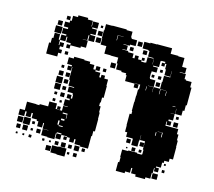

<svg xmlns="http://www.w3.org/2000/svg" viewBox="-91 -704 933 836"><g transform="rotate(15 375.5 -286.0)"><path d="M142 -490H138V-469H114V-493H135V-499H114V-523H135V-530H115V-552H135V-562H142V-585H164V-593H208V-586H231V-561H233V-584H259V-558H236V-553H258V-529H236V-524H259V-498H233V-521H229V-498H209V-497H232V-465H209V-458H164V-443H148V-459H163V-467H142ZM723 -149H724V-93H709V-78H689V-68H682V-45H661V-40H675V-22H657V-36H654V-13H650V13H628V21H584V12H563V-11H558V11H536V19H496V-21H501V-44H499V-78H526V-81H566V-78H587V-80H589V-101H586V-138H563V-159H562V-135H560V-107H532V-135H530V-136H501V-156H491V-185H490V-237H498V-251H496V-291H497V-320H498V-349H502V-371H478V-370H495V-352H477V-369H434V-395H430V-403H408V-408H383V-434H379V-460H345V-461H316V-495H290V-523H288V-559H290V-587H319V-588H383V-585H410V-559H414V-554H439V-528H414V-523H386V-521H406V-501H387V-499H414V-494H439V-475H448V-489H464V-475H480V-469H497V-470H502V-495H528V-498H503V-523H498V-526H471V-556H498V-559H527V-560H595V-535H630V-533H658V-493H678V-469H654V-467H682V-444H689V-440H715V-416H721V-336H717V-310H710V-287H682V-310H681V-286H662V-285H680V-257H661V-250H675V-232H657V-246H654V-227H712V-204H719V-178H723ZM118 -579H134V-563H118ZM271 -576H281V-566H271ZM378 -553V-554H352V-531H354V-553ZM86 -551H106V-531H86ZM266 -551H286V-531H266ZM446 -551H466V-531H446ZM81 -526H111V-496H81ZM265 -522H287V-500H265ZM477 -520H495V-502H477ZM434 -519V-503H418V-519ZM561 -493V-466H535V-462H557V-440H535V-432H534V-411H536V-406H561V-376H536V-375H560V-353H561V-376H590V-407H592V-435H620V-463H619V-438H593V-464H589V-487H583V-474H569V-488H582V-495H564V-493ZM134 -413H121V-396H71V-446H78V-469H84V-493H108V-469H114V-446H117V-460H135V-442H121V-429H134ZM531 -493H530V-470H531ZM480 -487H492V-475H480ZM570 -457H582V-445H570ZM377 -410H355V-432H377ZM149 -428H163V-414H149ZM569 -428H583V-414H569ZM552 -415H540V-427H552ZM360 -208H363V-179H364V-123H357V-100H354V-43H318V-47H292V-68H286V-51H266V-68H253V-71H227V-50H205V-72H226V-77H205V-72H202V-45H170V-47H142V-75H167V-76H141V-101H137V-80H115V-102H107V-108H83V-130H77V-110H55V-130H49V-108H23V-134H45V-172H87V-171H101V-176H139V-198H173V-174H179V-173H202V-195H222V-197H202V-225H222V-232H207V-250H225V-235H231V-253H228V-259H204V-283H227V-286H201V-312H197V-368H195V-352H177V-370H193V-376H171V-406H193V-414H239V-411H266V-402H287V-383H297V-400H315V-382H298V-376H321V-356H328V-369H344V-356H361V-328H363V-274H356V-251H353V-235H360ZM567 -400H585V-382H567ZM329 -384V-398H343V-384ZM617 -375H591V-352H593V-374H617ZM621 -372H619V-352H621ZM532 -353V-371H530V-353ZM162 -367V-355H150V-367ZM166 -321H146V-341H166ZM177 -340H195V-322H177ZM675 -318H662V-316H675ZM142 -315H170V-287H142ZM195 -292H177V-310H195ZM143 -284H169V-258H143ZM194 -279V-263H178V-279ZM690 -265V-277H702V-265ZM706 -231H686V-251H706ZM195 -232H177V-250H195ZM150 -247H162V-235H150ZM162 -205H150V-217H162ZM191 -216V-206H181V-216ZM648 -173H651V-194H628V-193H648ZM624 -189H621V-173H624ZM179 -188H193V-174H179ZM227 -144H229V-167H208V-162H227ZM223 -140H208V-133H223ZM507 -130H525V-112H507ZM567 -130H585V-112H567ZM198 -110H204V-129H198ZM223 -109H205V-105H223ZM81 -76H51V-106H81ZM48 -79H24V-103H48ZM538 -83V-99H554V-83ZM102 -85H90V-97H102ZM582 -97V-85H570V-97ZM519 -94V-88H513V-94ZM77 -50H55V-72H77ZM45 -52H27V-70H45ZM135 -52H117V-70H135ZM253 -54H239V-68H253ZM91 -56V-66H101V-56ZM692 -57V-65H700V-57ZM317 -20H295V-42H317ZM236 -21V-41H256V-21ZM208 -23V-39H224V-23ZM284 -23H268V-39H284ZM343 -24H329V-38H343ZM102 -25H90V-37H102ZM702 -25H690V-37H702ZM161 -26H151V-36H161ZM40 -27H32V-35H40ZM70 -27H62V-35H70ZM182 -27V-35H190V-27ZM200 -17H228V-19H264V17H228V15H200ZM678 -13V11H654V-13ZM197 10H175V-12H197ZM314 7H298V-9H314ZM281 4H271V-6H281Z"/></g></svg>

Font: Rubik-Storm
Style: Regular
Weight: 400
Designer: NaN (generative design), Hubert & Fischer (Rubik source font outlines)
Foundry: NaN, Hubert & Fischer
Version: Version 1.000